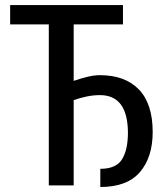

<svg xmlns="http://www.w3.org/2000/svg" viewBox="-20 -731 654 757"><path d="M464.8 -634.8H270.5V-412.1Q300.8 -422.4 326.2 -428.5Q351.6 -434.6 374 -434.6Q473.1 -434.6 527.6 -378.2Q582 -321.8 582 -210.4Q582 -111.3 531.7 -52.5Q481.4 6.3 375.5 6.3V-65.4Q438 -65.4 461.2 -103Q484.4 -140.6 484.4 -208.5Q483.9 -282.2 456.3 -319.1Q428.7 -356 374 -356Q348.6 -356 323.2 -350.8Q297.9 -345.7 270.5 -336.4V0H172.4V-634.8H20V-710.9H464.8Z"/></svg>

Font: Franco
Style: Regular
Weight: 400
Designer: Google
Version: Version 1.200311; 2013